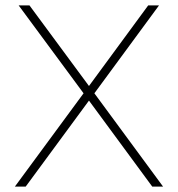

<svg xmlns="http://www.w3.org/2000/svg" viewBox="-20 -690 658 710"><path d="M49 -670 289 -345 35 0H75L309 -318L543 0H583L329 -345L568 -670H528L309 -372L89 -670Z"/></svg>

Font: LT Wave Alt Thin
Style: Regular
Weight: 100
Designer: Daniel Lyons
Version: Version 2.5 (Glyphs App)